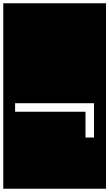

<svg xmlns="http://www.w3.org/2000/svg" viewBox="-32 -937 666 1170"><path d="M489 -99H541V-308H60V-256H489ZM-12 -917H614V213H-12Z"/></svg>

Font: Zilla Slab Regular Highlight
Style: Regular
Weight: 410
Designer: Typotheque Type Foundry
Foundry: Typotheque type foundry
Version: Version 1.0; 2017